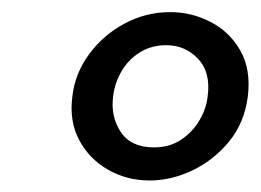

<svg xmlns="http://www.w3.org/2000/svg" viewBox="-20 -786 441 325"><path d="M233.5 -480.5Q194.5 -480.5 162.8 -498.8Q131 -517 114 -549Q97 -581 102.5 -623Q107 -662 131 -694.5Q155 -727 191 -746.2Q227 -765.5 268.5 -765.5Q304 -765.5 336.2 -749Q368.5 -732.5 386.8 -700.5Q405 -668.5 399.5 -623Q394 -578.5 367.8 -546.5Q341.5 -514.5 305.5 -497.5Q269.5 -480.5 233.5 -480.5ZM240.5 -536.5Q267.5 -536.5 287 -549.8Q306.5 -563 318 -583Q329.5 -603 331.5 -623Q337 -663.5 315.2 -686.5Q293.5 -709.5 261.5 -709.5Q236 -709.5 216.5 -697.2Q197 -685 185.5 -665Q174 -645 171.5 -623Q167 -588.5 184.5 -562.5Q202 -536.5 240.5 -536.5Z"/></svg>

Font: Expletus Sans Medium
Style: Italic
Weight: 500
Italic angle: -7°
Version: Version 7.500